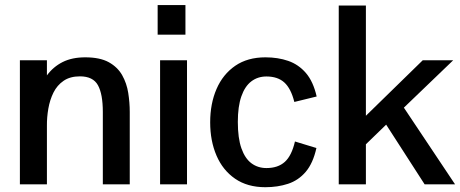

<svg xmlns="http://www.w3.org/2000/svg" viewBox="-20 -742 1852 773"><path d="M60.1 0V-499.5H168.9V-438.5Q194.3 -473.1 232.2 -492.2Q270 -511.2 323.2 -511.2Q382.3 -511.2 418 -491.5Q453.6 -471.7 471.9 -439.2Q490.2 -406.7 496.3 -367.9Q502.4 -329.1 502.4 -291.5V0H394V-291Q394 -363.3 374.3 -398.9Q354.5 -434.6 301.8 -434.6Q262.2 -434.6 236.1 -416.7Q210 -398.9 195.3 -369.4Q180.7 -339.8 174.6 -304.7Q168.5 -269.5 168.9 -234.4V0Z M624.5 0V-499.5H732.9V0ZM614.7 -602.5V-721.7H726.6V-602.5Z M1048.3 11.7Q976.1 11.7 926.5 -22.5Q877 -56.6 851.6 -115.7Q826.2 -174.8 826.2 -249.5Q826.2 -324.7 851.8 -383.8Q877.4 -442.9 927 -477.1Q976.6 -511.2 1048.8 -511.2Q1099.1 -511.2 1140.6 -496.8Q1182.1 -482.4 1211.7 -448Q1241.2 -413.6 1254.9 -353.5L1165 -331.5Q1151.4 -385.7 1124.8 -409.9Q1098.1 -434.1 1052.7 -434.1Q1017.6 -434.1 991.7 -414.3Q965.8 -394.5 951.7 -354Q937.5 -313.5 937.5 -251Q937.5 -186 951.9 -145Q966.3 -104 992.2 -84.7Q1018.1 -65.4 1052.7 -65.4Q1099.1 -65.4 1126.7 -90.3Q1154.3 -115.2 1167.5 -172.4L1253.9 -146Q1240.2 -84.5 1210.7 -50Q1181.2 -15.6 1139.6 -2Q1098.1 11.7 1048.3 11.7Z M1343.8 0V-719.7H1453.1V-275.9L1682.1 -499.5H1804.7L1606 -308.6L1812 0H1689.5L1534.7 -240.2L1453.1 -161.1V0Z"/></svg>

Font: Pontano Sans
Style: Bold
Weight: 700
Designer: Vernon Adams
Foundry: Vernon Adams
Version: Version 2.001